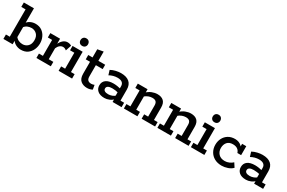

<svg xmlns="http://www.w3.org/2000/svg" viewBox="106 -1628 4006 2680"><g transform="rotate(30 2109.5 -288.0)"><path d="M301 10Q258 10 219 -10Q180 -30 159 -67L166 -72V0H17V-71H79V-512H10V-583H173V-332L159 -331Q180 -369 219 -388.5Q258 -408 301 -408Q365 -408 407 -378Q449 -348 470.5 -301Q492 -254 492 -200Q492 -146 470.5 -98Q449 -50 407 -20Q365 10 301 10ZM283 -69Q333 -69 367.5 -103Q402 -137 402 -200Q402 -262 367.5 -295.5Q333 -329 283 -329Q251 -329 221 -316.5Q191 -304 168 -274L173 -310V-85L168 -124Q191 -95 221 -82Q251 -69 283 -69Z M549 0V-71H613V-328H544V-398H701V-287L691 -296Q715 -352 747.5 -380Q780 -408 819 -408Q853 -408 883 -390L852 -297Q838 -309 824 -314.5Q810 -320 797 -320Q768 -320 744.5 -300.5Q721 -281 707 -247V-71H781V0Z M907 0V-71H971V-328H902V-398H1065V-71H1124V0ZM1018 -465Q989 -465 973 -482Q957 -499 957 -524Q957 -551 973 -568.5Q989 -586 1018 -586Q1046 -586 1062 -568.5Q1078 -551 1078 -524Q1078 -499 1062 -482Q1046 -465 1018 -465Z M1368 10Q1305 10 1264.5 -24.5Q1224 -59 1224 -136V-328H1155V-398H1224V-530L1318 -547V-398H1428V-328H1318V-149Q1318 -104 1337.5 -87Q1357 -70 1391 -70Q1404 -70 1417 -73.5Q1430 -77 1440 -81L1452 -11Q1437 -2 1414.5 4Q1392 10 1368 10Z M1648 10Q1576 10 1538 -23Q1500 -56 1500 -110Q1500 -167 1541.5 -198.5Q1583 -230 1663 -230Q1690 -230 1723.5 -225Q1757 -220 1786 -212L1770 -201V-249Q1770 -287 1745 -307.5Q1720 -328 1670 -328Q1636 -328 1603 -319Q1570 -310 1540 -293L1517 -367Q1555 -388 1599 -398Q1643 -408 1679 -408Q1769 -408 1816 -367.5Q1863 -327 1863 -248V-71H1922V0H1777V-64L1790 -53Q1764 -23 1725 -6.5Q1686 10 1648 10ZM1669 -62Q1699 -62 1730.5 -74Q1762 -86 1779 -105L1770 -77V-174L1786 -148Q1758 -156 1731 -159.5Q1704 -163 1679 -163Q1637 -163 1614 -150Q1591 -137 1591 -111Q1591 -87 1611 -74.5Q1631 -62 1669 -62Z M1959 0V-71H2023V-328H1954V-398H2111V-338L2098 -335Q2136 -373 2180.5 -390.5Q2225 -408 2268 -408Q2332 -408 2367.5 -375Q2403 -342 2403 -271V-71H2462V0H2245V-71H2309V-249Q2309 -290 2290.5 -309Q2272 -328 2231 -328Q2201 -328 2170 -316.5Q2139 -305 2105 -276L2117 -307V-71H2177V0Z M2499 0V-71H2563V-328H2494V-398H2651V-338L2638 -335Q2676 -373 2720.5 -390.5Q2765 -408 2808 -408Q2872 -408 2907.5 -375Q2943 -342 2943 -271V-71H3002V0H2785V-71H2849V-249Q2849 -290 2830.5 -309Q2812 -328 2771 -328Q2741 -328 2710 -316.5Q2679 -305 2645 -276L2657 -307V-71H2717V0Z M3039 0V-71H3103V-328H3034V-398H3197V-71H3256V0ZM3150 -465Q3121 -465 3105 -482Q3089 -499 3089 -524Q3089 -551 3105 -568.5Q3121 -586 3150 -586Q3178 -586 3194 -568.5Q3210 -551 3210 -524Q3210 -499 3194 -482Q3178 -465 3150 -465Z M3538 10Q3469 10 3419.5 -18Q3370 -46 3343.5 -94Q3317 -142 3317 -201Q3317 -258 3341 -305Q3365 -352 3410 -380Q3455 -408 3519 -408Q3550 -408 3578 -397.5Q3606 -387 3625 -367.5Q3644 -348 3646 -322L3635 -320V-398H3702V-254H3642Q3618 -329 3529 -329Q3468 -329 3437.5 -292.5Q3407 -256 3407 -200Q3407 -143 3442.5 -105.5Q3478 -68 3543 -68Q3579 -68 3613 -83Q3647 -98 3669 -120L3711 -55Q3682 -24 3633 -7Q3584 10 3538 10Z M3929 10Q3857 10 3819 -23Q3781 -56 3781 -110Q3781 -167 3822.5 -198.5Q3864 -230 3944 -230Q3971 -230 4004.5 -225Q4038 -220 4067 -212L4051 -201V-249Q4051 -287 4026 -307.5Q4001 -328 3951 -328Q3917 -328 3884 -319Q3851 -310 3821 -293L3798 -367Q3836 -388 3880 -398Q3924 -408 3960 -408Q4050 -408 4097 -367.5Q4144 -327 4144 -248V-71H4203V0H4058V-64L4071 -53Q4045 -23 4006 -6.5Q3967 10 3929 10ZM3950 -62Q3980 -62 4011.5 -74Q4043 -86 4060 -105L4051 -77V-174L4067 -148Q4039 -156 4012 -159.5Q3985 -163 3960 -163Q3918 -163 3895 -150Q3872 -137 3872 -111Q3872 -87 3892 -74.5Q3912 -62 3950 -62Z"/></g></svg>

Font: Rokkitt Medium
Style: Regular
Weight: 500
Version: Version 3.103